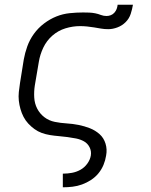

<svg xmlns="http://www.w3.org/2000/svg" viewBox="-20 -581 640 816"><path d="M247 215V157H248Q267 157 286 153.5Q305 150 322 140.5Q339 131 351 114.5Q363 98 366 80Q369 61 360.5 44.5Q352 28 336.5 19.5Q321 11 303 7.5Q285 4 266.5 1.5Q248 -1 229.5 -2.5Q211 -4 192.5 -7Q174 -10 157.5 -16Q141 -22 126.5 -32.5Q112 -43 100 -56Q88 -69 80 -84.5Q72 -100 67 -117.5Q62 -135 60 -153Q58 -171 60 -190Q62 -209 65 -228L81 -328Q86 -356 96 -384Q106 -412 124 -437Q142 -462 167 -481Q192 -500 219.5 -511Q247 -522 276 -525Q305 -528 333 -528Q346 -528 359 -527.5Q372 -527 384.5 -524.5Q397 -522 408.5 -517.5Q420 -513 433 -513Q442 -513 451 -516.5Q460 -520 466.5 -527.5Q473 -535 476 -543.5Q479 -552 480 -561H545Q542 -542 535.5 -522Q529 -502 514 -487Q499 -472 479 -464.5Q459 -457 440 -457Q424 -457 409.5 -459.5Q395 -462 380 -464.5Q365 -467 350 -468.5Q335 -470 320 -470Q289 -470 258 -460.5Q227 -451 202.5 -429.5Q178 -408 164 -378.5Q150 -349 145 -318L128 -218Q124 -192 125.5 -166.5Q127 -141 138 -119.5Q149 -98 168.5 -83Q188 -68 213 -63Q238 -58 263.5 -56.5Q289 -55 314 -50Q339 -45 362 -36Q385 -27 403 -11Q421 5 428.5 29.5Q436 54 431 80Q428 100 420 119.5Q412 139 398.5 155.5Q385 172 366.5 184Q348 196 328.5 203Q309 210 288.5 212.5Q268 215 248 215Z"/></svg>

Font: Iosevka SS04 Light Extended
Style: Italic
Weight: 300
Width: 7
Italic angle: -9°
Monospace: yes
Designer: Belleve Invis
Foundry: Belleve Invis
Version: Version 19.0.0; ttfautohint (v1.8.4)